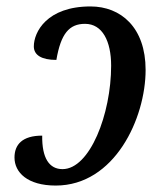

<svg xmlns="http://www.w3.org/2000/svg" viewBox="-20 -566 486 596"><path d="M153 10C336 10 432 -199 432 -349C432 -481 355 -546 261 -546C125 -546 85 -466 85 -422C85 -395 109 -380 155 -380C169 -462 195 -492 244 -492C298 -492 325 -438 325 -362C325 -212 259 -41 174 -41C133 -41 110 -75 111 -145C49 -145 25 -117 25 -77C25 -31 65 10 153 10Z"/></svg>

Font: Noto Serif Condensed Medium
Style: Italic
Weight: 500
Width: 3
Italic angle: -12°
Designer: Monotype Design Team
Foundry: Monotype Imaging Inc.
Version: Version 2.013